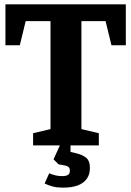

<svg xmlns="http://www.w3.org/2000/svg" viewBox="-20 -668 603 882"><path d="M132 0V-56L212 -75V-571H98L71 -460H5V-648H558V-460H492L465 -571H354V-75L434 -56V0ZM269 194Q242 194 223 189Q204 184 185 175L206 128Q223 135 236.5 138Q250 141 266 141Q282 141 291.5 136Q301 131 301 116Q301 106 296 100.5Q291 95 278 92L249 87L226 64L255 0H304V30L326 35Q357 42 375 56Q393 70 393 104Q393 133 379 153Q365 173 338 183.5Q311 194 269 194Z"/></svg>

Font: Faustina
Style: Bold
Weight: 700
Designer: Alfonso Garcia
Foundry: http://www.omnibus-type.com
Version: Version 1.200